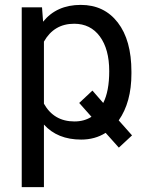

<svg xmlns="http://www.w3.org/2000/svg" viewBox="-20 -558 607 781"><path d="M514.6 -258.3Q514.6 -142.1 462.9 -68.4L517.1 -7.3L463.4 42.5L409.7 -17.6Q366.2 9.8 310.1 9.8Q213.9 9.8 158.7 -51.3V203.1H68.4V-528.3H150.9L155.3 -469.7Q210.4 -538.1 308.6 -538.1Q403.8 -538.1 459.2 -466.3Q514.6 -394.5 514.6 -266.6ZM424.3 -268.6Q424.3 -357.9 386.2 -409.7Q348.1 -461.4 281.7 -461.4Q199.7 -461.4 158.7 -388.7V-136.2Q199.2 -64 282.7 -64Q322.8 -64 352.1 -83L302.2 -139.2L356 -189.5L399.9 -139.2Q424.3 -187 424.3 -268.6Z"/></svg>

Font: APIMedia Roboto
Style: Regular
Weight: 400
Designer: Google
Version: Version 2.137; 2017